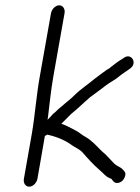

<svg xmlns="http://www.w3.org/2000/svg" viewBox="-20 -742 527 723"><path d="M186 -318C180 -314 175 -308 169 -301L159 -291L161 -304C167 -353 172 -404 181 -455L223 -692C226 -708 217 -722 203 -722C189 -722 175 -708 172 -692L130 -455C117 -384 112 -309 100 -239L70 -69C67 -53 76 -39 90 -39C104 -39 118 -53 121 -69L149 -230L158 -235C195 -227 227 -213 251 -195C261 -188 277 -181 288 -171C311 -145 331 -122 357 -100L374 -84C381 -77 388 -73 395 -70H396C398 -69 399 -69 400 -68C406 -60 410 -53 421 -53C436 -53 449 -66 452 -83C454 -92 448 -98 442 -104C434 -113 423 -115 411 -125C395 -141 380 -160 363 -173C343 -193 326 -213 301 -227C288 -234 278 -244 266 -250C248 -259 232 -269 211 -276C230 -294 242 -309 261 -324C276 -336 298 -358 314 -371V-372C338 -389 358 -405 381 -422C396 -433 414 -442 427 -453C441 -465 457 -474 470 -484C500 -505 473 -546 445 -523C428 -513 414 -503 398 -490C394 -486 390 -483 382 -479C368 -469 350 -456 336 -445C310 -423 284 -407 260 -383C243 -366 228 -356 213 -342C206 -337 197 -329 186 -318ZM261 -324H262ZM336 -445Z"/></svg>

Font: Blanket
Style: LightObl
Weight: 300
Foundry: Cannot Into Space Fonts
Version: Version 0.9